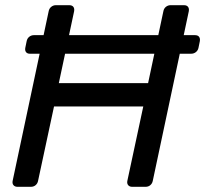

<svg xmlns="http://www.w3.org/2000/svg" viewBox="-20 -720 791 740"><path d="M95.2 -512.9Q85.1 -512.9 80.3 -519.2Q75.5 -525.6 77.5 -535.8L82.6 -560.7Q84.6 -571.7 92.5 -578.1Q100.5 -584.5 110.7 -584.5H731.5Q742.5 -584.5 747.3 -578.1Q752.1 -571.7 750.1 -560.7L745 -535.8Q743 -525.6 735 -519.2Q727.1 -512.9 716.1 -512.9ZM47.4 0Q37.3 0 32 -6.3Q26.7 -12.6 28.7 -22.9L167.5 -676.3Q169.5 -687.3 177.4 -693.6Q185.3 -700 195.4 -700H246.8Q257.8 -700 262.7 -693.6Q267.6 -687.3 265.6 -676.3L206.7 -399.6H550.8L609.6 -676.3Q611.6 -687.3 619.4 -693.6Q627.3 -700 637.5 -700H688.9Q699.9 -700 704.7 -693.6Q709.6 -687.3 707.6 -676.3L568.8 -22.9Q566.8 -12.7 559.3 -6.4Q551.9 0 540.9 0H489.5Q479.3 0 474 -6.4Q468.8 -12.7 470.8 -22.9L532.2 -309.6H188.2L126.7 -22.9Q124.7 -12.7 117.3 -6.4Q109.8 0 98.8 0Z"/></svg>

Font: Rubik Light
Style: Italic
Weight: 300
Italic angle: -12°
Designer: Hubert and Fischer
Foundry: Hubert and Fischer
Version: Version 2.300;gftools[0.9.30]